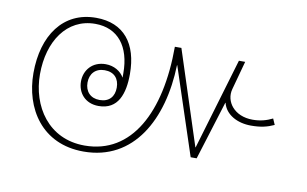

<svg xmlns="http://www.w3.org/2000/svg" viewBox="-59 -643 1156 724"><g transform="rotate(10 519.0 -281.5)"><path d="M296 -29C488 -29 581 -202 587 -411H588L698 -78H721L791 -303H792C803 -259 849 -235 901 -235C938 -235 963 -241 989 -253L979 -276C957 -265 933 -258 903 -258C833 -258 795 -309 808 -358L838 -468H814L710 -118H709L592 -478H567C567 -227 476 -52 296 -52C157 -52 84 -166 84 -288C84 -414 148 -511 257 -511C344 -511 393 -448 393 -346C393 -339 393 -334 393 -329C380 -352 354 -368 322 -368C271 -368 241 -331 241 -288C241 -245 270 -208 322 -208C397 -208 418 -272 418 -347C418 -463 363 -534 256 -534C130 -534 59 -432 59 -288C59 -153 136 -29 296 -29ZM322 -231C287 -231 266 -254 266 -288C266 -322 287 -345 322 -345C359 -345 378 -322 378 -288C378 -254 359 -231 322 -231Z"/></g></svg>

Font: Noto Sans Thai Looped Thin
Style: Regular
Weight: 100
Designer: Sasikarn Vongin, Ben Mitchell
Foundry: The Fontpad Ltd
Version: Version 1.001